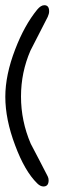

<svg xmlns="http://www.w3.org/2000/svg" viewBox="-20 -629 255 723"><path d="M159.7 35.2Q163.1 42 163.1 49.8Q163.1 73.2 143.6 73.2Q131.8 73.2 120.1 61.5Q73.2 15.6 37.1 -81.5Q0 -179.2 0 -264.6Q0 -346.7 37.1 -442.9Q71.8 -533.7 120.1 -592.8Q133.8 -609.4 147 -609.4Q165 -609.4 165 -586.4Q165 -577.1 159.7 -565.4L94.7 -438.5Q59.1 -356.4 59.1 -265.6Q59.1 -173.3 95.7 -87.9Q111.8 -57.1 127.9 -26.4Q144 4.4 159.7 35.2Z"/></svg>

Font: Dima Nastaligh Tahriri
Style: regular
Weight: 400
Designer: R.Balvardi
Foundry: Dima Software Group
Version: Version 1.00;November 13, 2018;FontCreator 11.5.0.2427 64-bi